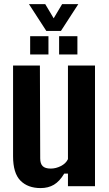

<svg xmlns="http://www.w3.org/2000/svg" viewBox="-20 -926 542 955"><path d="M182 9.5Q118.5 9.5 81.8 -27.5Q45 -64.5 45 -149V-600H178.5L180 -138Q180 -112 192.2 -99.8Q204.5 -87.5 232.5 -87.5Q258 -87.5 283 -100.2Q308 -113 318 -134.5V-600H452.5V0H318V-62.5H299.5Q276.5 -24 248.2 -7.2Q220 9.5 182 9.5ZM274 -655V-746H365V-655ZM130 -655V-746H221V-655ZM210.5 -772 124 -905.5H205L247 -835L289 -905.5H369.5L283 -772Z"/></svg>

Font: Big Shoulders Text Thin ExtraBold
Style: Regular
Weight: 800
Version: Version 2.002